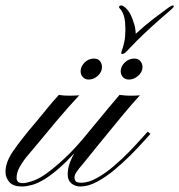

<svg xmlns="http://www.w3.org/2000/svg" viewBox="-49 -676 651 697"><path d="M30.8 1Q-1 1 -14.6 -14.6Q-28.3 -30.3 -28.8 -48.3Q-30.8 -84.5 -1.7 -127Q27.3 -169.4 81.5 -232.9Q100.6 -255.4 121.3 -281.2Q142.1 -307.1 164.6 -331.5Q181.2 -328.6 203.6 -328.6Q210.4 -328.6 222.7 -329.1Q234.9 -329.6 238.8 -330.1Q197.3 -285.6 155.8 -236.3Q114.3 -187 81.5 -147Q70.8 -133.8 53.7 -114Q36.6 -94.2 23.7 -72Q10.7 -49.8 11.2 -28.8Q11.2 -22 16.1 -16.6Q21 -11.2 34.7 -11.2Q44.4 -11.2 65.2 -17.6Q85.9 -23.9 109.4 -39.1Q142.1 -61 183.6 -99.4Q225.1 -137.7 273.9 -198.2Q284.7 -211.4 291.5 -219.7Q298.3 -228 304.2 -234.9Q321.3 -255.9 341.3 -279.8Q361.3 -303.7 384.8 -331.5Q400.4 -330.1 406.7 -329.3Q413.1 -328.6 423.8 -328.6Q446.8 -328.6 459 -330.1Q430.2 -298.8 393.3 -254.4Q356.4 -210 320.3 -165.3Q284.2 -120.6 256.8 -86.9Q233.4 -59.6 227.3 -49.6Q221.2 -39.6 221.2 -30.3Q221.7 -24.4 225.3 -18.6Q229 -12.7 246.6 -12.7Q272.5 -12.7 303 -29.8Q333.5 -46.9 363.5 -72.5Q393.6 -98.1 419.7 -125Q445.8 -151.9 463.9 -172.4Q481.9 -192.9 487.3 -198.2L497.1 -189.9Q491.2 -183.6 472.4 -162.6Q453.6 -141.6 426.3 -114Q398.9 -86.4 367.4 -60.1Q335.9 -33.7 303.7 -16.4Q271.5 1 243.2 1Q223.6 1 210.4 -10Q197.3 -21 196.8 -40.5Q196.3 -58.1 201.9 -77.1Q207.5 -96.2 221.2 -120.1Q160.2 -54.2 111.8 -24.9Q86.9 -9.8 66.4 -4.4Q45.9 1 30.8 1ZM418.9 -387.2Q405.8 -387.2 397.5 -395.8Q389.2 -404.3 389.2 -417.5Q389.2 -434.6 403.8 -449Q418.5 -463.4 438.5 -463.4Q452.1 -463.4 460.2 -454.3Q468.3 -445.3 468.3 -432.6Q468.3 -414.6 452.6 -400.9Q437 -387.2 418.9 -387.2ZM272.9 -387.2Q260.3 -387.2 252 -395.8Q243.7 -404.3 243.7 -417.5Q243.7 -434.6 258.1 -449Q272.5 -463.4 292 -463.4Q306.2 -463.4 313.7 -454.3Q321.3 -445.3 321.3 -432.6Q321.3 -414.6 306.2 -400.9Q291 -387.2 272.9 -387.2ZM395.5 -480Q391.1 -480 391.1 -483.9Q391.1 -487.3 394.5 -496.1Q398.4 -505.9 402.3 -523.9Q406.2 -542 406.2 -570.8Q406.2 -618.7 390.6 -639.6Q387.2 -643.6 385.3 -645.8Q383.3 -647.9 383.3 -650.4Q383.3 -656.2 391.1 -656.2Q399.4 -656.2 412.8 -641.4Q426.3 -626.5 435.5 -596.2Q439.5 -585.9 441.4 -575Q443.4 -564 443.8 -553.2Q480 -586.4 508.3 -607.9Q536.6 -629.4 561.5 -647.5Q568.8 -652.8 572.8 -654.5Q576.7 -656.2 579.1 -656.2Q582 -656.2 582 -654.3Q582 -651.4 579.1 -647.9Q576.2 -644.5 561.5 -631.8Q553.7 -625.5 529.3 -604Q504.9 -582.5 475.8 -555.2Q446.8 -527.8 424.3 -503.9Q410.6 -488.8 405.3 -484.4Q399.9 -480 395.5 -480Z"/></svg>

Font: Pinyon Script
Style: Regular
Weight: 400
Designer: Nicole Fally, Eben Sorkin
Foundry: Sorkin Type Co.
Version: Version 1.008; ttfautohint (v1.8.4.7-5d5b)